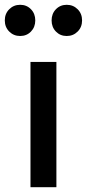

<svg xmlns="http://www.w3.org/2000/svg" viewBox="-41 -780 362 800"><path d="M194 -522V0H86V-522ZM-21 -695Q-21 -723 -2.5 -741.5Q16 -760 43 -760Q70 -760 88 -741.5Q106 -723 106 -695Q106 -667 88 -648.5Q70 -630 43 -630Q16 -630 -2.5 -648.5Q-21 -667 -21 -695ZM174 -695Q174 -723 192 -741.5Q210 -760 237 -760Q264 -760 282.5 -741.5Q301 -723 301 -695Q301 -667 282.5 -648.5Q264 -630 237 -630Q210 -630 192 -648.5Q174 -667 174 -695Z"/></svg>

Font: Amiko SemiBold
Style: Regular
Weight: 600
Designer: Pablo Impallari, Rodrigo Fuenzalida, Andres Torresi
Foundry: Impallari Type
Version: Version 1.001; ttfautohint (v1.3)